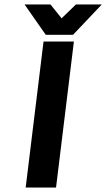

<svg xmlns="http://www.w3.org/2000/svg" viewBox="-20 -840 476 860"><path d="M311 -654H175L95 0H231ZM206 -820H90L185 -684H307L436 -820H320L256 -758Z"/></svg>

Font: Falling Sky
Style: SeBdObl
Weight: 600
Designer: Paul D. Hunt
Foundry: Adobe Systems Incorporated
Version: Version 1.02